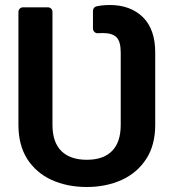

<svg xmlns="http://www.w3.org/2000/svg" viewBox="-20 -741 696 771"><path d="M187.1 -18.5Q125.4 -46.9 89.5 -102.3Q54 -158.4 54 -239.7V-693.2Q54 -701 59.5 -706.3Q65 -711.6 72.8 -711.6H172.2Q180 -711.6 185.4 -706.3Q190.7 -701 190.7 -693.2V-239.7Q190.7 -170.1 226.2 -134.6Q262.1 -99.4 328.5 -99.4Q395.2 -99.4 429.7 -134.6Q464.8 -169.7 464.8 -239.7V-530.5Q464.8 -574.2 447.8 -591.3Q430.8 -608.3 392.8 -608.3Q381 -608.3 373.9 -607.6H373.6Q365.4 -606.9 359.4 -612.6Q353.3 -618.3 353.3 -626.4V-697.8Q353.3 -704.5 357.6 -709.5Q361.9 -714.5 368.6 -715.9Q374.6 -717.3 386 -718.8Q403.1 -720.9 420.8 -720.9Q503.9 -720.9 554 -671.9Q603.3 -622.9 603.3 -530.5V-239.7Q603.3 -158 567.1 -102.6Q530.9 -46.9 468.8 -18.5Q405.9 9.9 328.5 9.9Q250 9.9 187.1 -18.5Z"/></svg>

Font: DeltaSans SemiBold
Style: Regular
Weight: 600
Designer: Rasmus Andersson
Foundry: rsms
Version: Version 3.012